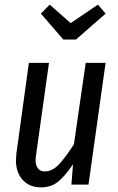

<svg xmlns="http://www.w3.org/2000/svg" viewBox="-20 -799 512 831"><path d="M49 -106Q49 -115 51 -135L105 -527H192L136 -128Q134 -114 134 -107Q134 -83 144.5 -70Q155 -57 173 -57Q208 -57 238 -90.5Q268 -124 300 -175L351 -527H437L363 0H289L296 -88Q263 -39 232.5 -13.5Q202 12 157 12Q108 12 78.5 -20Q49 -52 49 -106ZM404 -779 437 -740 309 -628H254L157 -740L195 -779L286 -699Z"/></svg>

Font: Fira Sans Extra Condensed
Style: Italic
Weight: 400
Width: 3
Italic angle: -8°
Designer: Carrois Corporate & Edenspiekermann AG
Foundry: Carrois Corporate GbR & Edenspiekermann AG
Version: Version 4.203